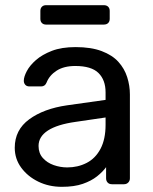

<svg xmlns="http://www.w3.org/2000/svg" viewBox="-20 -712 592 742"><path d="M219 10Q169 10 128 -10Q87 -30 62 -64Q37 -98 37 -141Q37 -210 93 -251Q149 -292 239 -305L388 -326V-355Q388 -403 360.5 -430Q333 -457 271 -457Q227 -457 199 -439Q171 -421 160 -393Q154 -378 139 -378H94Q83 -378 77.5 -384.5Q72 -391 72 -400Q72 -415 83.5 -437Q95 -459 119 -480Q143 -501 180.5 -515.5Q218 -530 272 -530Q332 -530 373 -514.5Q414 -499 437.5 -473Q461 -447 471.5 -414Q482 -381 482 -347V-23Q482 -13 475.5 -6.5Q469 0 459 0H413Q402 0 396 -6.5Q390 -13 390 -23V-66Q377 -48 355 -30.5Q333 -13 300 -1.5Q267 10 219 10ZM240 -65Q281 -65 315 -82.5Q349 -100 368.5 -137Q388 -174 388 -230V-258L272 -241Q201 -231 165 -207.5Q129 -184 129 -148Q129 -120 145.5 -101.5Q162 -83 187.5 -74Q213 -65 240 -65ZM158 -617Q148 -617 142 -623Q136 -629 136 -639V-670Q136 -680 142 -686Q148 -692 158 -692H381Q392 -692 398 -686Q404 -680 404 -670V-639Q404 -629 398 -623Q392 -617 381 -617Z"/></svg>

Font: Rubik Light
Style: Regular
Weight: 400
Version: Version 2.101